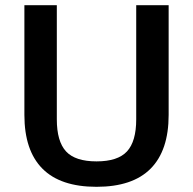

<svg xmlns="http://www.w3.org/2000/svg" viewBox="-20 -710 744 740"><path d="M74 -267V-690H199V-250Q199 -165 234.5 -126.5Q270 -88 352 -88Q434 -88 469.5 -126.5Q505 -165 505 -250V-690H630V-267Q630 -130 560.5 -60Q491 10 352 10Q213 10 143.5 -60Q74 -130 74 -267Z"/></svg>

Font: Mozilla Text BETA SemiBold
Style: Regular
Weight: 600
Designer: Studio DRAMA
Foundry: Studio DRAMA
Version: Version 0.100